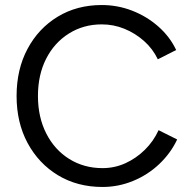

<svg xmlns="http://www.w3.org/2000/svg" viewBox="-20 -732 761 764"><path d="M388 12Q288 12 211 -34.5Q134 -81 90 -162.5Q46 -244 46 -350Q46 -456 89.5 -537.5Q133 -619 209.5 -665.5Q286 -712 385 -712Q448 -712 506 -689.5Q564 -667 610 -626.5Q656 -586 681 -533L608 -496Q588 -538 553 -569Q518 -600 475 -617.5Q432 -635 385 -635Q312 -635 254 -598.5Q196 -562 163.5 -498Q131 -434 131 -350Q131 -266 164 -201Q197 -136 255.5 -99.5Q314 -63 388 -63Q436 -63 479 -82.5Q522 -102 556.5 -136Q591 -170 611 -214L685 -177Q659 -122 613.5 -79Q568 -36 509.5 -12Q451 12 388 12Z"/></svg>

Font: Figtree
Style: Regular
Weight: 400
Designer: Erik Kennedy
Foundry: Erik Kennedy
Version: Version 2.002